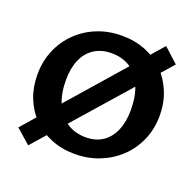

<svg xmlns="http://www.w3.org/2000/svg" viewBox="-131 -841 1060 1037"><g transform="rotate(20 398.5 -322.5)"><path d="M386 15Q312 15 250.5 -10Q189 -35 144 -80.5Q99 -126 75 -187Q51 -248 51 -320Q51 -397 78.5 -461.5Q106 -526 155 -573.5Q204 -621 269 -647Q334 -673 410 -673Q485 -673 547 -648Q609 -623 653.5 -577.5Q698 -532 723 -470.5Q748 -409 748 -337Q748 -260 720 -195.5Q692 -131 642.5 -84Q593 -37 527.5 -11Q462 15 386 15ZM411 -90Q468 -90 508 -116.5Q548 -143 569.5 -193Q591 -243 591 -311Q591 -391 567 -448Q543 -505 498 -535Q453 -565 389 -565Q333 -565 291.5 -539Q250 -513 228 -463.5Q206 -414 206 -345Q206 -265 231.5 -208Q257 -151 303 -120.5Q349 -90 411 -90ZM135 57 52 -16 652 -702 735 -626Z"/></g></svg>

Font: Ysabeau Infant ExtraBold
Style: Regular
Weight: 800
Designer: Christian Thalmann (Catharsis Fonts)
Version: Version 2.001;gftools[0.9.30]; featfreeze: ss01,ss02,lnum